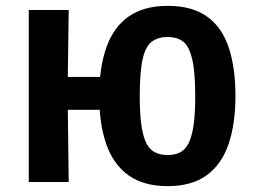

<svg xmlns="http://www.w3.org/2000/svg" viewBox="-20 -620 876 654"><path d="M78 0V-586H214L211 -358H390V-246H211L214 0ZM551 14Q469 14 417.5 -23Q366 -60 342 -129Q318 -198 318 -293Q318 -390 342.5 -459Q367 -528 418.5 -564Q470 -600 551 -600Q635 -600 686 -563Q737 -526 759.5 -457Q782 -388 782 -293Q782 -198 758.5 -129Q735 -60 684 -23Q633 14 551 14ZM551 -92Q575 -92 592.5 -100.5Q610 -109 621.5 -130.5Q633 -152 639 -191Q645 -230 645 -292Q645 -375 634.5 -419Q624 -463 603.5 -478.5Q583 -494 551 -494Q519 -494 497.5 -478.5Q476 -463 466 -419Q456 -375 456 -292Q456 -230 462 -191Q468 -152 479.5 -130.5Q491 -109 509 -100.5Q527 -92 551 -92Z"/></svg>

Font: Ruda ExtraBold
Style: Regular
Weight: 800
Designer: Mariela Monsalve and Angelina Sanchez
Foundry: Mariela Monsalve and Angelina Sanchez
Version: Version 2.000